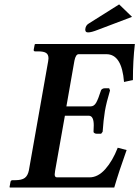

<svg xmlns="http://www.w3.org/2000/svg" viewBox="-20 -844 627 864"><path d="M24.9 0 22.9 -2 26.9 -23.9Q27.8 -32.7 36.1 -33.2H48.8Q77.6 -33.2 91.3 -43.2Q105 -53.2 109.9 -77.1L196.8 -568.8Q197.8 -575.7 198.2 -581.5Q198.2 -598.6 187.5 -605.7Q176.8 -612.8 151.9 -612.8H138.2Q130.4 -612.8 131.8 -621.1L136.2 -644L139.2 -646H586.9Q578.1 -570.8 578.1 -483.9L538.1 -475.1Q528.3 -600.1 459 -600.1H334Q320.8 -600.1 314.9 -570.8L278.8 -365.2H387.2Q403.3 -365.2 412.6 -381.6Q421.9 -397.9 434.1 -436Q434.1 -439 439 -442.9Q443.8 -446.8 451.2 -446.8H471.2L475.1 -437Q459 -383.8 452.1 -344.2Q445.3 -302.2 441.9 -251L435.1 -242.2H415Q408.2 -242.2 404.1 -245.6Q399.9 -249 400.9 -252Q401.9 -270.5 401.9 -280.3Q401.9 -322.8 379.9 -323.2H272L228 -75.2Q226.6 -65.9 226.1 -59.1Q226.1 -46.4 235.8 -45.9H382.8Q420.9 -45.9 453.9 -83Q486.8 -120.1 509.8 -179.2L549.8 -168.9Q515.6 -73.7 494.1 0ZM516.1 -824.2 574.2 -768.1 420.9 -710Q390.1 -697.8 376 -698.2Q363.8 -698.2 363.8 -710V-712.9Q365.7 -730 378.9 -737.8Z"/></svg>

Font: Linux Libertine O
Style: Semibold Italic
Weight: 600
Italic angle: -11.5°
Designer: Philipp H. Poll
Foundry: Philipp H. Poll
Version: Version 5.1.2